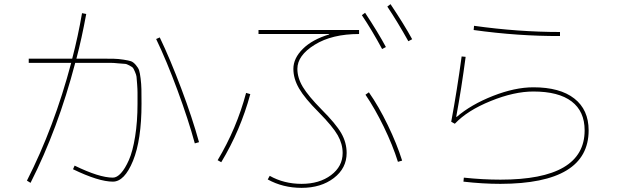

<svg xmlns="http://www.w3.org/2000/svg" viewBox="-20 -866 3040 936"><path d="M669.9 -360.4Q669.9 -183.6 628.4 -82Q586.9 19.5 530.3 19.5Q460.9 19.5 335.9 -41L343.8 -58.6Q463.9 0 530.3 0Q549.8 0 569.8 -22Q589.8 -43.9 608.4 -85.9Q627 -127.9 638.7 -200.2Q650.4 -272.5 650.4 -360.4Q650.4 -398.4 650.4 -414.6Q650.4 -430.7 648.4 -457Q646.5 -483.4 645.5 -492.2Q644.5 -501 637.7 -516.6Q630.9 -532.2 627.9 -535.6Q625 -539.1 610.8 -546.9Q596.7 -554.7 588.9 -554.7Q581.1 -554.7 557.6 -557.1Q534.2 -559.6 519 -559.6Q503.9 -559.6 469.7 -559.6H346.7Q262.7 -238.3 128.9 25.4L111.3 14.6Q244.1 -246.1 327.1 -559.6H120.1V-580.1H332Q360.4 -688.5 379.9 -801.8L400.4 -797.9Q377.9 -675.8 352.5 -580.1H469.7Q511.7 -580.1 534.2 -579.6Q556.6 -579.1 582 -575.2Q607.4 -571.3 618.7 -567.4Q629.9 -563.5 642.1 -549.3Q654.3 -535.2 658.2 -522.9Q662.1 -510.7 665.5 -483.4Q668.9 -456.1 669.4 -431.2Q669.9 -406.2 669.9 -360.4ZM741.2 -675.8 758.8 -683.6Q809.6 -578.1 863.8 -434.1Q918 -290 950.2 -172.9L929.7 -167Q898.4 -282.2 845.2 -426.3Q792 -570.3 741.2 -675.8Z M1585 -698.2 1584 -700.2H1240.2V-719.7H1730.5V-700.2Q1598.6 -700.2 1514.2 -647.9Q1429.7 -595.7 1429.7 -530.3Q1429.7 -486.3 1456.5 -441.9Q1483.4 -397.5 1546.9 -333Q1617.2 -262.7 1643.6 -216.8Q1669.9 -170.9 1669.9 -120.1Q1669.9 -45.9 1607.4 2Q1544.9 49.8 1450.2 49.8Q1359.4 49.8 1285.2 8.8L1294.9 -8.8Q1364.3 30.3 1450.2 30.3Q1537.1 30.3 1593.8 -12.2Q1650.4 -54.7 1650.4 -120.1Q1650.4 -164.1 1626.5 -206.5Q1602.5 -249 1533.2 -319.3Q1465.8 -386.7 1438 -434.6Q1410.2 -482.4 1410.2 -530.3Q1410.2 -582 1456.5 -627.9Q1502.9 -673.8 1585 -698.2ZM1744.1 -792 1759.8 -803.7Q1824.2 -706.1 1861.3 -636.7L1842.8 -627Q1793.9 -717.8 1744.1 -792ZM1868.2 -834 1883.8 -845.7Q1951.2 -745.1 1989.3 -674.8L1970.7 -665Q1918.9 -757.8 1868.2 -834ZM1761.7 -404.3 1778.3 -416Q1826.2 -347.7 1870.6 -255.9Q1915 -164.1 1940.4 -83L1919.9 -77.1Q1894.5 -158.2 1851.1 -247.6Q1807.6 -336.9 1761.7 -404.3ZM1041 -85Q1133.8 -240.2 1179.7 -413.1L1200.2 -407.2Q1152.3 -230.5 1058.6 -75.2Z M2204.1 -296.9 2206.1 -295.9Q2276.4 -356.4 2383.3 -398.4Q2490.2 -440.4 2580.1 -440.4Q2710 -440.4 2779.8 -385.7Q2849.6 -331.1 2849.6 -230.5Q2849.6 29.3 2419.9 30.3Q2333 30.3 2239.3 19.5L2241.2 0Q2334 9.8 2419.9 9.8Q2830.1 9.8 2830.1 -230.5Q2830.1 -323.2 2766.6 -371.6Q2703.1 -419.9 2580.1 -419.9Q2486.3 -419.9 2372.1 -373.5Q2257.8 -327.1 2197.3 -262.7L2179.7 -272.5Q2208 -424.8 2230.5 -590.8L2250 -588.9Q2229.5 -433.6 2204.1 -296.9ZM2289.1 -719.7 2291 -740.2Q2506.8 -710 2710 -710V-690.4Q2505.9 -689.5 2289.1 -719.7Z"/></svg>

Font: Mgen+ 1m thin
Style: Regular
Weight: 100
Designer: [Source Han Sans]
Ryoko NISHIZUKA  (kana & ideographs); Paul D. Hunt (Latin, Greek & Cyrillic); Wenlong ZHANG  (bopomofo
Version: Version 1.059.20150602